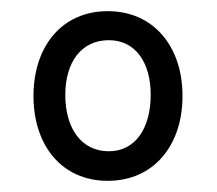

<svg xmlns="http://www.w3.org/2000/svg" viewBox="-20 -751 388 344"><path d="M173 -427C255 -427 307 -490 307 -579C307 -668 255 -731 173 -731C91 -731 40 -668 40 -579C40 -490 91 -427 173 -427ZM175 -480C125 -480 97 -522 97 -581C97 -640 126 -679 175 -679C222 -679 250 -640 250 -581C250 -522 223 -480 175 -480Z"/></svg>

Font: Noto Serif Tamil Condensed
Style: Bold
Weight: 700
Width: 3
Designer: Indian Type Foundry, Tom Grace, and the Monotype Design Team
Foundry: Monotype Imaging Inc.
Version: Version 2.004